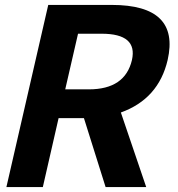

<svg xmlns="http://www.w3.org/2000/svg" viewBox="-20 -760 722 780"><path d="M245 -397H341Q488 -397 516 -516Q540 -623 393 -623H297ZM409 0 321 -280H218L154 0H6L176 -740H434Q712 -740 661 -516Q624 -358 471 -303L574 0Z"/></svg>

Font: KaiGen Gothic CN Bold
Style: Bold
Weight: 700
Designer: Ryoko NISHIZUKA  (kana & ideographs); Paul D. Hunt (Latin, Greek & Cyrillic); Wenlong ZHANG  (bopomofo); Sandoll Communi
Foundry: Adobe Systems Incorporated
Version: Version 1.002.20150501